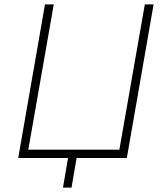

<svg xmlns="http://www.w3.org/2000/svg" viewBox="-20 -720 751 875"><path d="M680 -700H640L524 -38H109L225 -700H185L63 0H290L267 135H306L329 0H558Z"/></svg>

Font: Fixel Display 20240404 ExLight
Style: Italic
Weight: 200
Italic angle: -10°
Designer: AlfaBravo + MacPaw
Foundry: Kyrylo Tkachov, Marchela Mozhyna, Serhii Makarenko, Maria Weinstein, Zakhar Kryvoshyya
Version: Version 1.211;Glyphs 3.2 (3225)